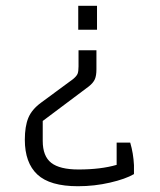

<svg xmlns="http://www.w3.org/2000/svg" viewBox="-20 -537 555 665"><path d="M251 -517H316V-434H251ZM66 -53Q66 -99 78 -128.5Q90 -158 123 -182L233 -263Q245 -273 248.5 -281Q252 -289 252 -307V-363H314V-297Q314 -275 308.5 -262.5Q303 -250 288 -238L128 -118V-49Q128 4 157.5 27Q187 50 252 50Q329 50 384 34V-43H431Q442 -6 444 35V66Q415 83 361 95.5Q307 108 250 108Q153 108 109.5 67.5Q66 27 66 -53Z"/></svg>

Font: Athiti
Style: Regular
Weight: 400
Designer: CadsonDemak Team
Foundry: CadsonDemak
Version: Version 1.032